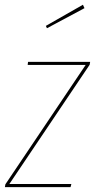

<svg xmlns="http://www.w3.org/2000/svg" viewBox="-30 -774 393 794"><path d="M313 -754.4 319.3 -740.2 164.1 -657.2 159.7 -667ZM342.8 -518.1 340.8 -506.3 8.8 -13.2H265.1L261.7 0H-9.8L-7.8 -11.7L324.2 -505.4H84.5L85.9 -518.1Z"/></svg>

Font: Fira Sans Compressed Hair
Style: Italic
Weight: 100
Width: 3
Italic angle: -8°
Designer: Carrois Corporate & Edenspiekermann AG
Foundry: Carrois Corporate GbR & Edenspiekermann AG
Version: Version 4.203;PS 004.203;hotconv 1.0.88;makeotf.lib2.5.64775